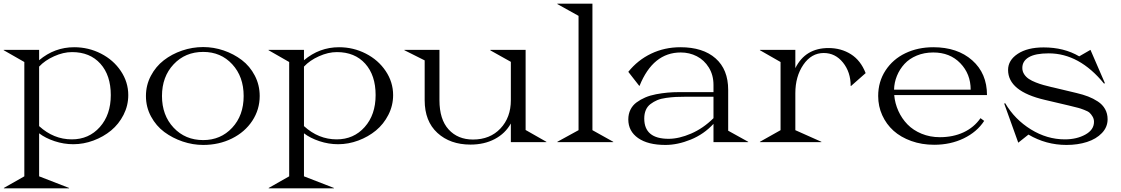

<svg xmlns="http://www.w3.org/2000/svg" viewBox="-20 -770 6074 1040"><path d="M191.9 185.1 354 248V250H1V248L111.8 185.1V-434.1L0 -498V-500H191.9V-443.8Q275.4 -514.2 381.8 -514.2Q459.5 -514.2 526.9 -479.7Q594.2 -445.3 634.5 -385.3Q674.8 -325.2 674.8 -254.9Q674.8 -198.2 649.2 -147.9Q623.5 -97.7 581.8 -63.2Q540 -28.8 486.3 -8.8Q432.6 11.2 377 11.2Q325.2 11.2 275.4 -5.4Q225.6 -22 191.9 -47.9ZM191.9 -86.9Q270.5 -15.1 369.1 -15.1Q461.4 -15.1 520.8 -81.8Q580.1 -148.4 580.1 -254.9Q580.1 -362.3 523.7 -425Q467.3 -487.8 370.1 -487.8Q323.2 -487.8 273.2 -465.3Q223.1 -442.9 191.9 -409.2Z M1080.6 15.1Q1024.4 15.1 969.5 -3.4Q914.6 -22 870.1 -54.9Q825.7 -87.9 798.1 -138.9Q770.5 -189.9 770.5 -250Q770.5 -308.6 797.1 -359.1Q823.7 -409.7 867.2 -443.4Q910.6 -477.1 966.3 -496.1Q1022 -515.1 1080.6 -515.1Q1137.2 -515.1 1191.7 -496.6Q1246.1 -478 1289.8 -444.8Q1333.5 -411.6 1360.1 -360.6Q1386.7 -309.6 1386.7 -250Q1386.7 -176.8 1346.7 -115.7Q1306.6 -54.7 1236.3 -19.8Q1166 15.1 1080.6 15.1ZM1080.6 -11.2Q1175.3 -11.2 1237.5 -77.9Q1299.8 -144.5 1299.8 -250Q1299.8 -355 1238 -421.9Q1176.3 -488.8 1080.6 -488.8Q983.4 -488.8 920.4 -421.6Q857.4 -354.5 857.4 -250Q857.4 -145.5 920.4 -78.4Q983.4 -11.2 1080.6 -11.2Z M1626.5 185.1 1788.6 248V250H1435.5V248L1546.4 185.1V-434.1L1434.6 -498V-500H1626.5V-443.8Q1710 -514.2 1816.4 -514.2Q1894 -514.2 1961.4 -479.7Q2028.8 -445.3 2069.1 -385.3Q2109.4 -325.2 2109.4 -254.9Q2109.4 -198.2 2083.7 -147.9Q2058.1 -97.7 2016.4 -63.2Q1974.6 -28.8 1920.9 -8.8Q1867.2 11.2 1811.5 11.2Q1759.8 11.2 1710 -5.4Q1660.2 -22 1626.5 -47.9ZM1626.5 -86.9Q1705.1 -15.1 1803.7 -15.1Q1896 -15.1 1955.3 -81.8Q2014.6 -148.4 2014.6 -254.9Q2014.6 -362.3 1958.3 -425Q1901.9 -487.8 1804.7 -487.8Q1757.8 -487.8 1707.8 -465.3Q1657.7 -442.9 1626.5 -409.2Z M2939.5 0H2747.1V-101.1Q2716.8 -46.9 2659.9 -16.8Q2603 13.2 2528.3 13.2Q2418.5 13.2 2349.4 -50Q2280.3 -113.3 2280.3 -227.1V-442.9L2170.4 -498V-500H2360.4V-227.1Q2360.4 -123 2410.2 -68.6Q2460 -14.2 2542 -14.2Q2634.3 -14.2 2690.7 -74Q2747.1 -133.8 2747.1 -227.1V-435.1L2636.2 -497.1V-500H2827.1V-65.9L2939.5 -2Z M2999 -750H3189V-64.9L3301.8 -2V0H2999V-2L3113.8 -64.9V-684.1L2999 -748Z M3698.7 -246.1Q3665.5 -246.1 3641.1 -244.9Q3616.7 -243.7 3588.1 -239.7Q3559.6 -235.8 3540 -227.5Q3520.5 -219.2 3503.7 -206.5Q3486.8 -193.8 3478.3 -174.1Q3469.7 -154.3 3469.7 -127.9Q3469.7 -18.1 3601.6 -18.1Q3657.7 -18.1 3723.4 -46.4Q3789.1 -74.7 3844.7 -129.9V-246.1ZM3383.3 -123Q3383.3 -152.3 3395 -176Q3406.7 -199.7 3428 -215.3Q3449.2 -231 3475.3 -242.2Q3501.5 -253.4 3533.7 -259.5Q3565.9 -265.6 3595.9 -268.3Q3626 -271 3658.7 -271H3844.7V-310.1Q3844.7 -363.3 3819.6 -404.1Q3794.4 -444.8 3754.4 -465.3Q3714.4 -485.8 3667.5 -485.8Q3517.1 -485.8 3444.3 -305.2H3442.4L3383.3 -380.9Q3434.6 -444.8 3507.3 -479.5Q3580.1 -514.2 3665.5 -514.2Q3787.6 -514.2 3856 -453.9Q3924.3 -393.6 3924.3 -283.2V-62L4032.7 -2V0H3844.7V-99.1Q3793 -43 3721.7 -13.9Q3650.4 15.1 3584.5 15.1Q3489.3 15.1 3436.3 -22.2Q3383.3 -59.6 3383.3 -123Z M4096.2 -500H4288.1V-400.9Q4342.3 -509.8 4467.8 -509.8Q4536.1 -509.8 4589.1 -476.3Q4642.1 -442.9 4668.9 -374L4589.8 -304.2H4587.9Q4587.9 -379.4 4546.1 -431.2Q4504.4 -482.9 4441.9 -482.9Q4375 -482.9 4331.5 -419.4Q4288.1 -356 4288.1 -265.1V-64.9L4429.2 -2V0H4096.2V-2L4208 -64.9V-434.1L4096.2 -498Z M4736.8 -250Q4736.8 -327.6 4776.6 -388.4Q4816.4 -449.2 4884 -481.7Q4951.7 -514.2 5035.2 -514.2Q5166 -514.2 5246.1 -443.4Q5326.2 -372.6 5326.2 -254.9H4823.7Q4827.6 -210 4846.2 -168.9Q4864.7 -127.9 4895.5 -96.2Q4926.3 -64.5 4971.9 -45.7Q5017.6 -26.9 5070.8 -26.9Q5142.6 -26.9 5199.2 -53.2Q5255.9 -79.6 5291 -129.9L5311 -115.2Q5272 -55.2 5200.2 -20.5Q5128.4 14.2 5040 14.2Q4973.1 14.2 4916 -6.3Q4858.9 -26.9 4819.8 -62Q4780.8 -97.2 4758.8 -145.8Q4736.8 -194.3 4736.8 -250ZM4822.8 -284.2H5237.8Q5237.8 -369.6 5181.6 -427.7Q5125.5 -485.8 5035.2 -485.8Q4986.3 -485.8 4945.8 -469Q4905.3 -452.1 4879.2 -423.6Q4853 -395 4838.4 -359.1Q4823.7 -323.2 4822.8 -284.2Z M5495.6 2.9 5419.4 -209 5424.8 -210.9Q5476.6 -123 5564 -69.1Q5651.4 -15.1 5747.6 -15.1Q5812 -15.1 5858.9 -41Q5905.8 -66.9 5905.8 -109.9Q5905.8 -126 5897.9 -138.9Q5890.1 -151.9 5881.8 -159.4Q5873.5 -167 5852.3 -175Q5831.1 -183.1 5821.3 -185.5Q5811.5 -188 5784.2 -194.8Q5781.2 -195.8 5779.5 -196Q5777.8 -196.3 5775.1 -197Q5772.5 -197.8 5770.5 -198.2L5639.6 -229Q5440.4 -275.4 5440.4 -391.1Q5440.4 -443.8 5492.9 -478.5Q5545.4 -513.2 5632.8 -513.2Q5743.7 -513.2 5825.7 -464.8L5886.7 -500L5964.8 -319.8L5960.4 -316.9Q5826.7 -481 5660.6 -481Q5588.4 -481 5553 -460.2Q5517.6 -439.5 5517.6 -401.9Q5517.6 -383.3 5527.6 -367.9Q5537.6 -352.5 5553.2 -342.3Q5568.8 -332 5590.6 -323.5Q5612.3 -314.9 5632.8 -309.3Q5653.3 -303.7 5675.8 -298.3Q5680.2 -297.4 5682.6 -296.9L5811.5 -266.1Q5846.7 -257.8 5874 -247.3Q5901.4 -236.8 5926.8 -220.2Q5952.1 -203.6 5965.8 -179.2Q5979.5 -154.8 5979.5 -124Q5979.5 -81.5 5948.7 -49.3Q5918 -17.1 5867.9 -1Q5817.9 15.1 5756.8 15.1Q5646 15.1 5550.8 -41Z"/></svg>

Font: Messapia
Style: Regular
Weight: 400
Designer: Luca Marsano
Foundry: Collletttivo
Version: Version 1.000;FEAKit 1.0